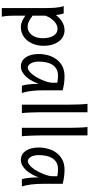

<svg xmlns="http://www.w3.org/2000/svg" viewBox="592 -1414 1061 2286"><g transform="rotate(90 1123.0 -270.5)"><path d="M166 -127Q190.9 -109.4 209.2 -97.9Q227.5 -86.4 242.7 -79.8Q257.8 -73.2 271.7 -70.8Q285.6 -68.4 302.7 -68.4Q328.6 -68.4 352.3 -80.6Q376 -92.8 394.3 -116Q412.6 -139.2 423.6 -172.1Q434.6 -205.1 434.6 -246.6Q434.6 -287.1 427 -320.1Q419.4 -353 404.8 -376.2Q390.1 -399.4 369.4 -412.1Q348.6 -424.8 322.3 -424.8Q301.3 -424.8 279.3 -415.5Q257.3 -406.2 236.6 -388.2Q215.8 -370.1 197.8 -343Q179.7 -315.9 166 -280.8ZM139.2 -498Q144.5 -485.4 149.9 -462.2Q155.3 -439 158.7 -405.3Q175.8 -427.7 196 -446.8Q216.3 -465.8 239 -479.2Q261.7 -492.7 286.9 -500.2Q312 -507.8 339.4 -507.8Q380.9 -507.8 415.3 -489.5Q449.7 -471.2 473.9 -438.2Q498 -405.3 511.5 -360.1Q524.9 -314.9 524.9 -261.2Q524.9 -198.7 507.3 -148.2Q489.7 -97.7 459.7 -62Q429.7 -26.4 389.2 -7.1Q348.6 12.2 302.7 12.2Q283.2 12.2 265.9 8.3Q248.5 4.4 232.2 -2.4Q215.8 -9.3 199.7 -19.3Q183.6 -29.3 166 -41.5V73.2Q166 102.5 166.7 126.2Q167.5 149.9 168.9 169.9Q170.4 189.9 172.9 206.8Q175.3 223.6 178.2 239.3H75.7V-236.8Q75.7 -282.2 75 -321Q74.2 -359.9 71.8 -392.3Q69.3 -424.8 64.5 -451.2Q59.6 -477.5 51.3 -498Z M964.4 -420.9Q958.5 -422.4 951.2 -423.8Q943.8 -425.3 933.8 -426.5Q923.8 -427.7 910.4 -428.7Q897 -429.7 878.9 -429.7Q831.1 -429.7 799.1 -410.4Q767.1 -391.1 748 -359.1Q729 -327.1 720.9 -285.6Q712.9 -244.1 712.9 -200.2Q712.9 -171.9 718.5 -148.2Q724.1 -124.5 733.9 -107.2Q743.7 -89.8 756.3 -80.3Q769 -70.8 783.7 -70.8Q805.2 -70.8 826.9 -87.4Q848.6 -104 868.7 -130.1Q888.7 -156.2 906.2 -188.7Q923.8 -221.2 936.8 -253.2Q949.7 -285.2 957 -313.5Q964.4 -341.8 964.4 -358.9ZM1001 0Q995.6 -11.7 991.5 -32.2Q987.3 -52.7 984.6 -75.9Q981.9 -99.1 980.5 -122.1Q979 -145 979 -161.1V-200.2Q964.4 -162.1 944.1 -124.3Q923.8 -86.4 897.7 -56.2Q871.6 -25.9 839.4 -6.8Q807.1 12.2 769 12.2Q738.3 12.2 711.4 -1.5Q684.6 -15.1 664.8 -42Q645 -68.8 633.8 -108.6Q622.6 -148.4 622.6 -200.2Q622.6 -258.3 638.2 -313.7Q653.8 -369.1 686 -412.4Q718.3 -455.6 768.1 -481.7Q817.9 -507.8 886.2 -507.8Q933.6 -507.8 975.6 -501.7Q1017.6 -495.6 1054.7 -485.8V-258.8Q1054.7 -166.5 1063.5 -103.8Q1072.3 -41 1086.4 0Z M1315.9 -231.9Q1315.9 -208.5 1316.7 -176.8Q1317.4 -145 1318.6 -112.3Q1319.8 -79.6 1321.5 -49.8Q1323.2 -20 1325.7 0H1225.6V-551.8Q1225.6 -623 1223.1 -680.9Q1220.7 -738.8 1215.8 -781.2H1315.9Z M1591.8 -231.9Q1591.8 -208.5 1592.5 -176.8Q1593.3 -145 1594.5 -112.3Q1595.7 -79.6 1597.4 -49.8Q1599.1 -20 1601.6 0H1501.5V-551.8Q1501.5 -623 1499 -680.9Q1496.6 -738.8 1491.7 -781.2H1591.8Z M2077.6 -420.9Q2071.8 -422.4 2064.5 -423.8Q2057.1 -425.3 2047.1 -426.5Q2037.1 -427.7 2023.7 -428.7Q2010.3 -429.7 1992.2 -429.7Q1944.3 -429.7 1912.4 -410.4Q1880.4 -391.1 1861.3 -359.1Q1842.3 -327.1 1834.2 -285.6Q1826.2 -244.1 1826.2 -200.2Q1826.2 -171.9 1831.8 -148.2Q1837.4 -124.5 1847.2 -107.2Q1856.9 -89.8 1869.6 -80.3Q1882.3 -70.8 1897 -70.8Q1918.5 -70.8 1940.2 -87.4Q1961.9 -104 1981.9 -130.1Q2002 -156.2 2019.5 -188.7Q2037.1 -221.2 2050 -253.2Q2063 -285.2 2070.3 -313.5Q2077.6 -341.8 2077.6 -358.9ZM2114.3 0Q2108.9 -11.7 2104.7 -32.2Q2100.6 -52.7 2097.9 -75.9Q2095.2 -99.1 2093.8 -122.1Q2092.3 -145 2092.3 -161.1V-200.2Q2077.6 -162.1 2057.4 -124.3Q2037.1 -86.4 2011 -56.2Q1984.9 -25.9 1952.6 -6.8Q1920.4 12.2 1882.3 12.2Q1851.6 12.2 1824.7 -1.5Q1797.9 -15.1 1778.1 -42Q1758.3 -68.8 1747.1 -108.6Q1735.8 -148.4 1735.8 -200.2Q1735.8 -258.3 1751.5 -313.7Q1767.1 -369.1 1799.3 -412.4Q1831.5 -455.6 1881.3 -481.7Q1931.2 -507.8 1999.5 -507.8Q2046.9 -507.8 2088.9 -501.7Q2130.9 -495.6 2168 -485.8V-258.8Q2168 -166.5 2176.8 -103.8Q2185.5 -41 2199.7 0Z"/></g></svg>

Font: Andika Eur
Style: Regular
Weight: 400
Designer: Victor Gaultney, Annie Olsen, Julie Remington, Don Collingsworth, Eric Hays, Becca Hirsbrunner
Foundry: SIL International
Version: Version 5.000